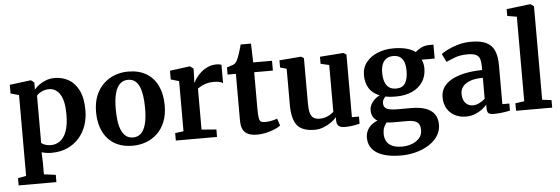

<svg xmlns="http://www.w3.org/2000/svg" viewBox="-61 -1025 4374 1499"><g transform="rotate(-5 2126.0 -275.5)"><path d="M31.5 242V185L96 173V-460.5L31 -478.5V-546.5L196.5 -567.5H198.5L223.5 -548V-492Q237.5 -510 261.2 -527.8Q285 -545.5 316.2 -557.2Q347.5 -569 385 -569Q443.5 -569 492.8 -541.2Q542 -513.5 572 -453.5Q602 -393.5 602 -296Q602 -234.5 583 -179Q564 -123.5 526.5 -80.8Q489 -38 434.2 -13.5Q379.5 11 308.5 11Q288.5 11 267 7.5Q245.5 4 232.5 -0.5L235.5 81V173L327.5 185V242ZM311.5 -49.5Q350 -49.5 382 -72.2Q414 -95 432.8 -145.5Q451.5 -196 451.5 -280Q451.5 -335 442.8 -374Q434 -413 417.5 -437.8Q401 -462.5 379.5 -474.2Q358 -486 332.5 -486Q310.5 -486 291.5 -479.5Q272.5 -473 258 -463.5Q243.5 -454 235.5 -444V-74Q242.5 -65 263.2 -57.2Q284 -49.5 311.5 -49.5Z M683.5 -276Q683.5 -349.5 706 -404.2Q728.5 -459 767.5 -495.8Q806.5 -532.5 855.8 -550.8Q905 -569 959 -569Q1044 -569 1102.5 -533.8Q1161 -498.5 1191.5 -434Q1222 -369.5 1222 -282Q1222 -207.5 1199.5 -152.2Q1177 -97 1138.2 -60.8Q1099.5 -24.5 1050 -6.8Q1000.5 11 946 11Q883 11 834.2 -9Q785.5 -29 752 -66.8Q718.5 -104.5 701 -157.5Q683.5 -210.5 683.5 -276ZM955 -53Q991.5 -53 1016.5 -76.5Q1041.5 -100 1054.5 -148.5Q1067.5 -197 1067.5 -271.5Q1067.5 -326 1061.2 -369.2Q1055 -412.5 1041.8 -442.8Q1028.5 -473 1006.8 -489Q985 -505 953.5 -505Q916.5 -505 891 -481.5Q865.5 -458 852 -409.8Q838.5 -361.5 838.5 -286.5Q838.5 -231.5 845 -188.2Q851.5 -145 865.5 -115Q879.5 -85 901.5 -69Q923.5 -53 955 -53Z M1284.5 0V-58.5L1350.5 -67V-460L1286.5 -478.5V-547L1442 -567.5H1445L1471 -548V-526L1468 -438.5H1471Q1475.5 -451 1490 -472Q1504.5 -493 1528 -514.2Q1551.5 -535.5 1583 -550Q1614.5 -564.5 1652.5 -564.5Q1666.5 -564.5 1676 -562.5Q1685.5 -560.5 1691 -558.5V-414.5Q1681.5 -421.5 1664 -426Q1646.5 -430.5 1617.5 -430.5Q1586 -430.5 1561.8 -423.2Q1537.5 -416 1520.5 -406.8Q1503.5 -397.5 1492 -389.5V-67.5L1607.5 -58.5V0Z M1920 9.5Q1858.5 9.5 1827.8 -19Q1797 -47.5 1797 -112V-478H1732V-534Q1743.5 -538 1755.8 -541.5Q1768 -545 1778.2 -548.8Q1788.5 -552.5 1795 -558Q1801.5 -564 1806.2 -570.2Q1811 -576.5 1815 -584.8Q1819 -593 1823 -604Q1828.5 -616.5 1834 -634Q1839.5 -651.5 1845 -670Q1850.5 -688.5 1854 -703H1935L1939.5 -555H2087V-478H1940.5V-197Q1940.5 -144.5 1944.5 -120.2Q1948.5 -96 1960 -89.8Q1971.5 -83.5 1994 -83.5Q2019 -83.5 2045.2 -89.2Q2071.5 -95 2087 -101.5L2106 -46Q2089 -32.5 2059.5 -20Q2030 -7.5 1993.8 1Q1957.5 9.5 1920 9.5Z M2608.5 9.5Q2575.5 9.5 2560.2 -4.2Q2545 -18 2545 -46V-73Q2529 -53 2501.5 -33.8Q2474 -14.5 2440.8 -1.8Q2407.5 11 2372.5 11Q2276.5 11 2236 -38.2Q2195.5 -87.5 2195.5 -201V-483L2145 -497V-553.5L2315 -567H2316L2337 -553.5V-201Q2337 -153.5 2344.5 -125.2Q2352 -97 2370.2 -84.5Q2388.5 -72 2420.5 -72Q2446.5 -72 2467.2 -79.5Q2488 -87 2503.8 -97.2Q2519.5 -107.5 2529 -116.5V-483L2462.5 -498.5V-553.5L2643.5 -567H2646.5L2670 -553.5V-62H2725.5L2725 -5.5Q2707 -1.5 2677 4Q2647 9.5 2608.5 9.5Z M3026.5 269.5Q2964.5 269.5 2917 258.8Q2869.5 248 2837.5 227.5Q2805.5 207 2789 177.2Q2772.5 147.5 2772.5 109Q2772.5 77 2785 52Q2797.5 27 2819 9.2Q2840.5 -8.5 2866.5 -18Q2842.5 -32 2831.2 -53.5Q2820 -75 2820 -103Q2820 -124.5 2830.2 -145.8Q2840.5 -167 2858.8 -184.5Q2877 -202 2900.5 -213Q2843.5 -235.5 2817.8 -279Q2792 -322.5 2792 -380Q2792 -439.5 2826.2 -482Q2860.5 -524.5 2916.5 -546.8Q2972.5 -569 3037.5 -569Q3096.5 -569 3139.8 -557.8Q3183 -546.5 3211.5 -524.5Q3223 -538 3253.2 -554.2Q3283.5 -570.5 3319.5 -570.5H3353.5V-461.5H3251.5Q3256.5 -452.5 3259.8 -441.5Q3263 -430.5 3265 -418.5Q3267 -406.5 3267 -393Q3267 -332.5 3238 -287.5Q3209 -242.5 3154.5 -217.5Q3100 -192.5 3024.5 -192.5Q3002.5 -192.5 2982.8 -194.2Q2963 -196 2945.5 -200Q2934 -189.5 2927.5 -177.2Q2921 -165 2921 -150Q2921 -117.5 2946.2 -105Q2971.5 -92.5 3031.5 -92.5H3138.5Q3206.5 -92.5 3251.8 -75.8Q3297 -59 3319.5 -26.2Q3342 6.5 3342 55.5Q3342 104 3316 143.5Q3290 183 3245.2 211.2Q3200.5 239.5 3144 254.5Q3087.5 269.5 3026.5 269.5ZM3041.5 201Q3080 201 3116 188.2Q3152 175.5 3175.5 149.8Q3199 124 3199 86Q3199 58.5 3190 40.8Q3181 23 3158.8 14.5Q3136.5 6 3096.5 6H2983.5Q2971 6 2959 5Q2947 4 2936.5 2.5Q2923 17.5 2914.2 38.8Q2905.5 60 2905.5 88Q2905.5 122.5 2919.5 148Q2933.5 173.5 2963.5 187.2Q2993.5 201 3041.5 201ZM3034.5 -254.5Q3084 -254.5 3105.2 -288.8Q3126.5 -323 3126.5 -383Q3126.5 -427 3116 -454.8Q3105.5 -482.5 3084.8 -496Q3064 -509.5 3033 -509.5Q3002.5 -509.5 2980.8 -496Q2959 -482.5 2947.2 -455.2Q2935.5 -428 2935.5 -386.5Q2935.5 -346 2945.8 -316.2Q2956 -286.5 2977.5 -270.5Q2999 -254.5 3034.5 -254.5Z M3556.5 11Q3511.5 11 3473.2 -8Q3435 -27 3411.8 -64.2Q3388.5 -101.5 3388.5 -156Q3388.5 -203 3414 -237.8Q3439.5 -272.5 3484.5 -294.8Q3529.5 -317 3588.5 -328.2Q3647.5 -339.5 3715 -340V-366Q3715 -404.5 3707 -427.8Q3699 -451 3676.5 -461.5Q3654 -472 3611 -472Q3553.5 -472 3510.5 -455.5Q3467.5 -439 3443.5 -427.5L3412 -492Q3424 -502 3458.2 -520Q3492.5 -538 3541.8 -552.8Q3591 -567.5 3648 -567.5Q3724 -567.5 3767.8 -545.5Q3811.5 -523.5 3830.2 -479Q3849 -434.5 3849 -365.5V-61H3903.5V-5.5Q3892 -2.5 3870.5 1Q3849 4.5 3824.8 7Q3800.5 9.5 3780.5 9.5Q3747 9.5 3735 -0.2Q3723 -10 3723 -41V-67.5Q3710.5 -53 3687 -34.5Q3663.5 -16 3630.8 -2.5Q3598 11 3556.5 11ZM3621.5 -71.5Q3643 -71.5 3669.5 -84.2Q3696 -97 3715 -114.5V-279Q3653 -279 3613.8 -264Q3574.5 -249 3556.5 -224.5Q3538.5 -200 3538.5 -170.5Q3538.5 -138 3549 -116Q3559.5 -94 3578.2 -82.8Q3597 -71.5 3621.5 -71.5Z M4021 -68.5V-731L3947 -743.5V-797L4132.5 -819.5H4135L4161.5 -800.5V-68L4234 -59V0H3951V-59Z"/></g></svg>

Font: Merriweather 20pt
Style: Bold
Weight: 700
Version: Version 2.100